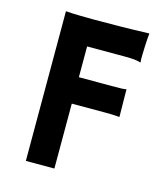

<svg xmlns="http://www.w3.org/2000/svg" viewBox="-100 -731 701 809"><g transform="rotate(15 250.0 -326.5)"><path d="M87.9 -652.8Q101.1 -651.9 116.9 -651.1Q132.8 -650.4 149.7 -650.1Q166.5 -649.9 183.3 -649.7Q200.2 -649.4 215.8 -649.4Q262.7 -649.4 322.8 -650.1Q382.8 -650.9 451.7 -653.3Q450.2 -641.6 449.2 -625Q448.2 -608.4 447.5 -591.8Q446.8 -575.2 446.5 -560.8Q446.3 -546.4 446.3 -538.6Q446.3 -531.7 447.3 -526.9L446.3 -525.4Q439.5 -527.3 433.1 -528.8Q426.8 -530.3 418.7 -531Q410.6 -531.7 399.9 -532.2Q389.2 -532.7 374 -532.7H212.4V-398.4H355Q382.8 -398.4 397.5 -398.9Q412.1 -399.4 419.4 -401.4L420.9 -280.8Q406.7 -282.2 391.4 -282.7Q376 -283.2 360.4 -283.2H212.4V0H87.9Z"/></g></svg>

Font: Hammersmith One
Style: Regular
Weight: 400
Designer: Nicole Fally
Foundry: Nicole Fally
Version: Version 1.002